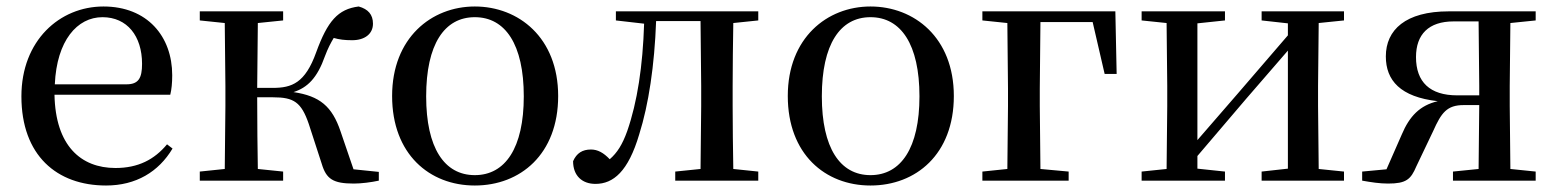

<svg xmlns="http://www.w3.org/2000/svg" viewBox="-20 -557 4796 592"><path d="M307 15C399 15 469 -27 512 -99L495 -112C456 -65 406 -39 336 -39C229 -39 151 -108 148 -265H505C509 -281 511 -301 511 -325C511 -445 434 -537 299 -537C164 -537 46 -432 46 -260C46 -78 155 15 307 15ZM149 -297C155 -432 218 -504 296 -504C372 -504 418 -446 418 -360C418 -316 407 -297 370 -297Z M972 -52C986 -5 1007 9 1071 9C1094 9 1125 5 1148 0V-27L1070 -35L1030 -152C1004 -229 966 -261 885 -273C928 -287 958 -316 982 -384C991 -408 1000 -425 1009 -440C1026 -435 1043 -433 1066 -433C1104 -433 1130 -452 1130 -484C1130 -512 1115 -529 1086 -537C1022 -529 990 -492 955 -396C921 -301 880 -286 821 -286H773L775 -486L853 -494V-522H596V-494L673 -486L675 -292V-230L673 -36L596 -28V0H853V-28L775 -36C774 -92 773 -178 773 -257H822C886 -257 909 -242 932 -175Z M1444 15C1584 15 1701 -81 1701 -261C1701 -441 1579 -537 1444 -537C1310 -537 1189 -440 1189 -261C1189 -82 1304 15 1444 15ZM1444 -17C1350 -17 1294 -101 1294 -260C1294 -420 1350 -504 1444 -504C1538 -504 1595 -420 1595 -260C1595 -101 1538 -17 1444 -17Z M2139 0H2318V-28L2241 -36C2240 -92 2239 -175 2239 -230V-292C2239 -346 2240 -430 2241 -486L2318 -494V-522H1879V-494L1966 -484C1962 -354 1945 -242 1914 -153C1899 -111 1883 -86 1860 -66C1841 -86 1823 -96 1802 -96C1776 -96 1758 -85 1747 -60C1747 -15 1775 10 1816 10C1871 10 1917 -28 1951 -143C1980 -235 1998 -355 2003 -492H2140L2142 -292V-230L2140 -36L2062 -28V0Z M2664 15C2804 15 2921 -81 2921 -261C2921 -441 2799 -537 2664 -537C2530 -537 2409 -440 2409 -261C2409 -82 2524 15 2664 15ZM2664 -17C2570 -17 2514 -101 2514 -260C2514 -420 2570 -504 2664 -504C2758 -504 2815 -420 2815 -260C2815 -101 2758 -17 2664 -17Z M3009 -494 3086 -486 3088 -284V-230L3086 -36L3009 -28V0H3275V-28L3188 -36L3186 -230V-284L3188 -489H3349L3386 -329H3423L3419 -522H3009Z M3870 -494 3951 -485V-448L3796 -268L3672 -125V-485L3757 -494V-522H3500V-494L3577 -486L3579 -292V-230L3577 -36L3500 -28V0H3757V-28L3672 -37V-76L3822 -252L3951 -401V-37L3870 -28V0H4124V-28L4046 -36L4044 -230V-292L4046 -486L4124 -494V-522H3870Z M4460 0H4715V-28L4637 -36L4635 -230V-292L4637 -486L4715 -494V-522H4447C4314 -522 4253 -465 4253 -383C4253 -309 4298 -258 4413 -245C4358 -232 4326 -199 4302 -142L4255 -35L4180 -28V0C4208 5 4234 9 4260 9C4316 9 4330 -4 4347 -44L4399 -153C4424 -209 4441 -233 4493 -233H4541L4539 -36L4460 -28ZM4541 -263H4473C4389 -263 4346 -304 4346 -381C4346 -451 4385 -491 4462 -491H4539L4541 -292Z"/></svg>

Font: Noto Serif TC Medium
Style: Regular
Weight: 500
Designer: Ryoko NISHIZUKA 西塚涼子 (kana & ideographs); Frank Grießhammer (Latin, Greek & Cyrillic); Wenlong ZHANG 张文龙 (bopomofo); San
Foundry: Adobe
Version: Version 2.001;hotconv 1.1.0;makeotfexe 2.6.0